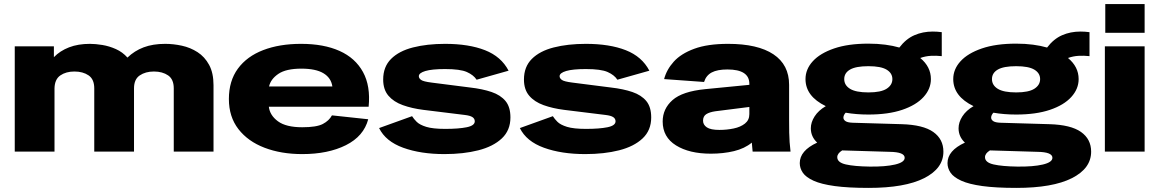

<svg xmlns="http://www.w3.org/2000/svg" viewBox="-20 -740 5658 937"><path d="M52 0V-514H243V-461Q273 -492 317 -509Q361 -526 419 -526Q446 -526 479.5 -520.5Q513 -515 545.5 -500.5Q578 -486 602 -459Q636 -492 681 -509Q726 -526 786 -526Q826 -526 867.5 -517Q909 -508 944 -485.5Q979 -463 1000.5 -423.5Q1022 -384 1022 -324V0H828V-309Q828 -353 800.5 -372Q773 -391 731 -391Q690 -391 662 -372Q634 -353 634 -309V0H440V-309Q440 -353 412.5 -372Q385 -391 343 -391Q302 -391 274.5 -372Q247 -353 246 -309V0Z M1455 12Q1352 12 1271 -19Q1190 -50 1143.5 -110Q1097 -170 1097 -257Q1097 -345 1141 -405Q1185 -465 1264.5 -495.5Q1344 -526 1449 -526Q1560 -526 1637 -491.5Q1714 -457 1751.5 -388.5Q1789 -320 1779 -219H1292Q1297 -177 1336.5 -148Q1376 -119 1455 -119Q1525 -119 1555.5 -135Q1586 -151 1600 -177L1777 -158Q1755 -75 1668 -31.5Q1581 12 1455 12ZM1451 -405Q1376 -405 1338.5 -379.5Q1301 -354 1293 -318H1602Q1596 -360 1558.5 -382.5Q1521 -405 1451 -405Z M2149 12Q2033 12 1947.5 -19Q1862 -50 1830 -115L1991 -173Q1999 -160 2013.5 -145.5Q2028 -131 2060 -121Q2092 -111 2153 -111Q2218 -111 2257.5 -119Q2297 -127 2297 -148Q2297 -161 2285.5 -168.5Q2274 -176 2248 -179L2045 -204Q1990 -211 1945.5 -227Q1901 -243 1875.5 -273Q1850 -303 1850 -352Q1850 -414 1888.5 -452.5Q1927 -491 1995.5 -508.5Q2064 -526 2152 -526Q2268 -526 2347 -495Q2426 -464 2462 -395L2306 -351Q2291 -374 2258.5 -388.5Q2226 -403 2152 -403Q2088 -403 2056 -393.5Q2024 -384 2024 -368Q2024 -358 2035 -350Q2046 -342 2086 -337L2274 -313Q2335 -306 2379 -291Q2423 -276 2447 -247Q2471 -218 2471 -167Q2471 -104 2429 -64.5Q2387 -25 2314.5 -6.5Q2242 12 2149 12Z M2836 12Q2720 12 2634.5 -19Q2549 -50 2517 -115L2678 -173Q2686 -160 2700.5 -145.5Q2715 -131 2747 -121Q2779 -111 2840 -111Q2905 -111 2944.5 -119Q2984 -127 2984 -148Q2984 -161 2972.5 -168.5Q2961 -176 2935 -179L2732 -204Q2677 -211 2632.5 -227Q2588 -243 2562.5 -273Q2537 -303 2537 -352Q2537 -414 2575.5 -452.5Q2614 -491 2682.5 -508.5Q2751 -526 2839 -526Q2955 -526 3034 -495Q3113 -464 3149 -395L2993 -351Q2978 -374 2945.5 -388.5Q2913 -403 2839 -403Q2775 -403 2743 -393.5Q2711 -384 2711 -368Q2711 -358 2722 -350Q2733 -342 2773 -337L2961 -313Q3022 -306 3066 -291Q3110 -276 3134 -247Q3158 -218 3158 -167Q3158 -104 3116 -64.5Q3074 -25 3001.5 -6.5Q2929 12 2836 12Z M3449 10Q3344 10 3279 -30.5Q3214 -71 3214 -147Q3214 -209 3262 -251.5Q3310 -294 3422 -305L3637 -326V-331Q3637 -401 3530 -401Q3481 -401 3453.5 -386.5Q3426 -372 3416 -340L3221 -354Q3233 -400 3268 -439Q3303 -478 3368 -502Q3433 -526 3533 -526Q3678 -526 3754.5 -475Q3831 -424 3831 -326V-155Q3831 -118 3831.5 -93Q3832 -68 3833.5 -46.5Q3835 -25 3838 0H3653L3649 -44Q3614 -15 3562 -2.5Q3510 10 3449 10ZM3411 -151Q3411 -131 3429.5 -118.5Q3448 -106 3491 -106Q3527 -106 3560.5 -113Q3594 -120 3615.5 -137Q3637 -154 3637 -183V-218L3471 -197Q3443 -193 3427 -183Q3411 -173 3411 -151Z M4219 177Q4119 177 4053.5 168Q3988 159 3950.5 142Q3913 125 3898 103Q3883 81 3883 56Q3883 -5 3968 -44Q3937 -73 3937 -114Q3937 -143 3955.5 -172Q3974 -201 4010 -222Q3911 -270 3911 -354Q3911 -402 3946.5 -441Q3982 -480 4050.5 -503.5Q4119 -527 4218 -527Q4262 -527 4300 -522Q4338 -517 4369 -508Q4401 -550 4442 -568Q4483 -586 4532 -586Q4554 -586 4576 -583V-466Q4549 -469 4522.5 -467.5Q4496 -466 4471 -457Q4523 -414 4523 -354Q4523 -306 4487 -266.5Q4451 -227 4383 -204Q4315 -181 4218 -181Q4159 -181 4107 -190Q4096 -178 4096 -166Q4096 -156 4106 -149Q4116 -142 4141 -141L4380 -134Q4485 -131 4534.5 -96Q4584 -61 4584 0Q4584 82 4490 129.5Q4396 177 4219 177ZM4218 -289Q4279 -289 4307 -307Q4335 -325 4335 -354Q4335 -383 4307 -400Q4279 -417 4218 -417Q4157 -417 4128.5 -400.5Q4100 -384 4100 -354Q4100 -324 4128.5 -306.5Q4157 -289 4218 -289ZM4224 73Q4301 74 4348 63Q4395 52 4395 30Q4395 2 4322 1L4090 -6Q4066 9 4066 27Q4066 53 4108 62.5Q4150 72 4224 73Z M4940 177Q4840 177 4774.5 168Q4709 159 4671.5 142Q4634 125 4619 103Q4604 81 4604 56Q4604 -5 4689 -44Q4658 -73 4658 -114Q4658 -143 4676.5 -172Q4695 -201 4731 -222Q4632 -270 4632 -354Q4632 -402 4667.5 -441Q4703 -480 4771.5 -503.5Q4840 -527 4939 -527Q4983 -527 5021 -522Q5059 -517 5090 -508Q5122 -550 5163 -568Q5204 -586 5253 -586Q5275 -586 5297 -583V-466Q5270 -469 5243.5 -467.5Q5217 -466 5192 -457Q5244 -414 5244 -354Q5244 -306 5208 -266.5Q5172 -227 5104 -204Q5036 -181 4939 -181Q4880 -181 4828 -190Q4817 -178 4817 -166Q4817 -156 4827 -149Q4837 -142 4862 -141L5101 -134Q5206 -131 5255.5 -96Q5305 -61 5305 0Q5305 82 5211 129.5Q5117 177 4940 177ZM4939 -289Q5000 -289 5028 -307Q5056 -325 5056 -354Q5056 -383 5028 -400Q5000 -417 4939 -417Q4878 -417 4849.5 -400.5Q4821 -384 4821 -354Q4821 -324 4849.5 -306.5Q4878 -289 4939 -289ZM4945 73Q5022 74 5069 63Q5116 52 5116 30Q5116 2 5043 1L4811 -6Q4787 9 4787 27Q4787 53 4829 62.5Q4871 72 4945 73Z M5374 -580V-720H5566V-580ZM5372 0V-514H5566V0Z"/></svg>

Font: Special Gothic Expanded One
Style: Regular
Weight: 400
Designer: Alistair McCready
Foundry: Monolith
Version: Version 1.010; ttfautohint (v1.8.4.7-5d5b)